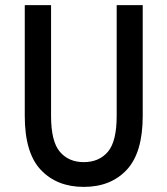

<svg xmlns="http://www.w3.org/2000/svg" viewBox="-20 -720 656 752"><path d="M77 -266V-700H180V-266Q180 -166 214.5 -125.5Q249 -85 308 -85Q368 -85 402.5 -125.5Q437 -166 437 -266V-700H539V-266Q539 -122 476.5 -55Q414 12 308 12Q203 12 140 -54.5Q77 -121 77 -266Z"/></svg>

Font: Overpass Mono Light
Style: Bold
Weight: 600
Monospace: yes
Designer: Delve Withrington, Dave Bailey
Foundry: Delve Fonts
Version: Version 1.000;DELV;Overpass